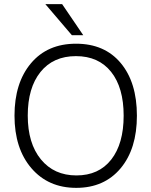

<svg xmlns="http://www.w3.org/2000/svg" viewBox="-20 -899 731 927"><path d="M382 -729H327L199 -879H280ZM346.5 -628Q237 -628 175.5 -551.5Q114 -475 114 -341Q114 -207 177.5 -129.5Q241 -52 349 -52Q457 -52 517 -128.5Q577 -205 577 -340.5Q577 -476 516.5 -552Q456 -628 346.5 -628ZM347 -688Q485 -688 563 -594.5Q641 -501 641 -340.5Q641 -180 562 -86Q483 8 348 8Q213 8 131.5 -87Q50 -182 50 -340.5Q50 -499 129.5 -593.5Q209 -688 347 -688Z"/></svg>

Font: Hind Colombo Light
Style: Regular
Weight: 300
Designer: Jyotish Sonowal, Aditi Pimprikar
Foundry: Indian Type Foundry
Version: Version 1.000;PS 1.0;hotconv 1.0.86;makeotf.lib2.5.63406; tt